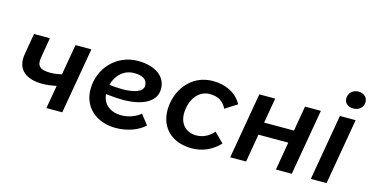

<svg xmlns="http://www.w3.org/2000/svg" viewBox="-76 -1093 2822 1461"><g transform="rotate(15 1335.5 -363.0)"><path d="M258 -170C293 -170 330 -175 369 -183L337 0H462L552 -520H427L385 -279C356 -271 325 -267 294 -267C219 -267 186 -290 198 -359L225 -520H100L72 -355C49 -224 137 -170 258 -170Z M885 10C974 10 1060 -21 1111 -70L1051 -147C1015 -117 960 -94 901 -94C814 -94 754 -141 748 -220C794 -215 840 -211 884 -211C1033 -211 1142 -263 1142 -365C1142 -470 1048 -527 918 -527C754 -527 624 -395 624 -225C624 -85 731 10 885 10ZM754 -295C775 -374 834 -430 914 -430C984 -430 1019 -405 1019 -359C1019 -310 950 -288 857 -288C823 -288 788 -291 754 -295Z M1483 10C1567 10 1642 -23 1701 -86L1627 -160C1594 -121 1548 -94 1491 -94C1413 -94 1359 -146 1359 -231C1359 -323 1410 -425 1513 -425C1580 -425 1622 -395 1645 -345L1739 -405C1696 -486 1610 -527 1509 -527C1336 -527 1231 -378 1231 -224C1231 -83 1329 10 1483 10Z M2235 -520 2201 -322H1966L2000 -520H1875L1785 0H1910L1948 -222H2183L2145 0H2270L2360 -520Z M2420 0H2544L2634 -520H2510ZM2593 -601C2636 -601 2671 -629 2671 -673C2671 -708 2643 -736 2599 -736C2557 -736 2522 -705 2522 -662C2522 -626 2551 -601 2593 -601Z"/></g></svg>

Font: Fixel Display SemiBold
Style: Italic
Weight: 600
Italic angle: -10°
Designer: AlfaBravo + MacPaw
Foundry: Kyrylo Tkachov, Marchela Mozhyna, Serhii Makarenko, Maria Weinstein, Zakhar Kryvoshyya
Version: Version 1.210;Glyphs 3.2 (3217)